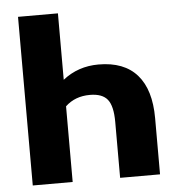

<svg xmlns="http://www.w3.org/2000/svg" viewBox="-51 -739 701 786"><g transform="rotate(-5 300.0 -346.5)"><path d="M575 -231V0H411V-230Q411 -295 389.5 -322Q368 -349 317 -349Q256 -349 216 -311V0H52V-693H216V-420Q279 -470 363 -470Q468 -470 521.5 -409Q575 -348 575 -231Z"/></g></svg>

Font: Fira Mono
Style: Bold
Weight: 700
Monospace: yes
Designer: Carrois Corporate & Edenspiekermann AG
Foundry: Carrois Corporate GbR & Edenspiekermann AG
Version: Version 3.206